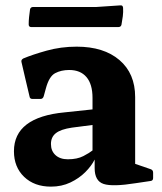

<svg xmlns="http://www.w3.org/2000/svg" viewBox="-20 -683 605 716"><path d="M170 13Q108 13 70 -23.5Q32 -60 32 -119Q32 -246 221 -264L325 -275V-318Q325 -369 302.5 -395.5Q280 -422 238 -422Q208 -422 185.5 -410Q163 -398 151 -353L143 -324Q140 -314 131 -314H101Q91 -314 90 -324Q82 -357 74.5 -389.5Q67 -422 60 -452Q58 -460 67 -465Q100 -479 153.5 -494Q207 -509 266 -509Q367 -509 425.5 -459Q484 -409 484 -321V-72L542 -52Q551 -49 551 -39V-19Q551 -9 541 -8L487 0Q400 14 366.5 3Q333 -8 333 -56V-88Q321 -64 298 -41Q275 -18 242.5 -2.5Q210 13 170 13ZM233 -89Q268 -89 291 -101Q314 -113 325 -122V-217L248 -207Q207 -201 188.5 -186.5Q170 -172 170 -146Q170 -120 187 -104.5Q204 -89 233 -89ZM92 -648Q94 -657 104 -657H340L429 -663Q438 -664 439 -654Q440 -638 438 -622.5Q436 -607 433 -591Q431 -582 421 -582H97Q87 -582 87 -592Q87 -606 88.5 -620Q90 -634 92 -648Z"/></svg>

Font: Hahmlet
Style: Bold
Weight: 700
Designer: Minjoo Ham & Mark Frömberg
Foundry: hypertype
Version: Version 1.002; ttfautohint (v1.8.3)